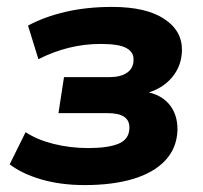

<svg xmlns="http://www.w3.org/2000/svg" viewBox="-20 -524 587 555"><path d="M225 11Q155 11 99 -5.5Q43 -22 8 -49L54 -142Q87 -120 135 -108Q183 -96 235 -96Q292 -96 322.5 -108.5Q353 -121 354 -153Q355 -175 339.5 -186Q324 -197 290 -197H149L165 -301H295Q329 -301 347.5 -314Q366 -327 366 -351Q367 -373 345.5 -385Q324 -397 271 -397Q224 -397 179.5 -386Q135 -375 91 -353L61 -450Q107 -475 168.5 -489.5Q230 -504 304 -504Q402 -504 454.5 -469.5Q507 -435 506 -378Q505 -343 488.5 -316Q472 -289 444 -272Q416 -255 379 -250L385 -261Q439 -256 466.5 -225.5Q494 -195 493 -147Q491 -96 458 -60.5Q425 -25 365.5 -7Q306 11 225 11Z"/></svg>

Font: Nunito Sans 11pt ExtraBold
Style: Italic
Weight: 800
Italic angle: -9°
Version: Version 3.101;gftools[0.9.27]